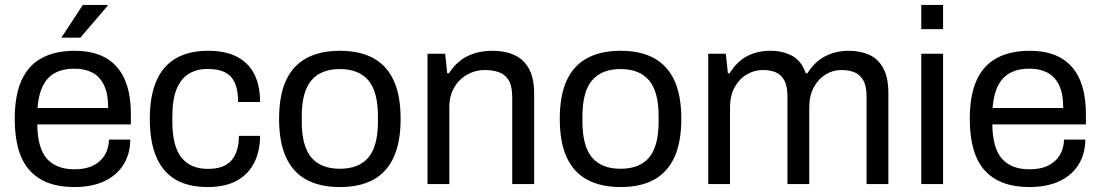

<svg xmlns="http://www.w3.org/2000/svg" viewBox="-20 -743 4443 775"><path d="M279.1 12Q161.2 12 100.4 -54.5Q39.5 -121 39.5 -263Q39.5 -358 66.8 -418.5Q94.1 -479 148.2 -508.5Q202.4 -538 282.7 -538Q393.5 -538 450.9 -473.7Q508.2 -409.5 508.2 -283.2V-240.8H130.5Q131.5 -145.2 169.3 -102.4Q207.1 -59.6 281 -59.6Q325.8 -59.6 356.5 -75Q387.2 -90.4 403.1 -117.4Q419 -144.5 419.9 -179.4H505.9Q505.5 -122.5 478.9 -79.2Q452.3 -36 402.1 -12Q351.9 12 279.1 12ZM131.5 -307.1H416.6Q416.6 -365.8 399.2 -400.6Q381.9 -435.4 351.5 -450.6Q321.2 -465.8 280.4 -465.8Q210.9 -465.8 174.2 -427.3Q137.6 -388.8 131.5 -307.1ZM227.8 -591 314.3 -723H413.7L414.7 -720L304.4 -591Z M817.3 12Q741.3 12 689.5 -17.7Q637.8 -47.5 611.2 -108.7Q584.7 -169.9 584.7 -263Q584.7 -355.7 611.3 -416.7Q637.9 -477.6 690.3 -507.8Q742.7 -538 819.6 -538Q891.9 -538 938.2 -513.1Q984.5 -488.2 1007.2 -442.2Q1029.8 -396.2 1029.8 -331.3H941.2Q941.2 -400.1 912.8 -432.4Q884.4 -464.7 817.6 -464.7Q774.3 -464.7 742.3 -445.3Q710.4 -425.8 693 -383.9Q675.7 -342.1 675.7 -273.1V-252.3Q675.7 -153.1 712.2 -107.2Q748.8 -61.3 819.4 -61.3Q885.9 -61.3 915.2 -96.7Q944.4 -132.1 944.4 -194.7H1029.8Q1029.8 -135.6 1007.4 -88.8Q985.1 -42.1 938.1 -15Q891.1 12 817.3 12Z M1351.8 12Q1272.2 12 1217.4 -17.5Q1162.6 -47 1134.5 -108Q1106.5 -169 1106.5 -263Q1106.5 -358 1134.5 -418.5Q1162.6 -479 1217.4 -508.5Q1272.2 -538 1351.8 -538Q1432.3 -538 1486.6 -508.5Q1540.9 -479 1569 -418.5Q1597.1 -358 1597.1 -263Q1597.1 -169 1569 -108Q1540.9 -47 1486.6 -17.5Q1432.3 12 1351.8 12ZM1351.8 -61.8Q1428.8 -61.8 1467.2 -107.4Q1505.5 -153.1 1505.5 -252.3V-273.7Q1505.5 -372.4 1467.2 -418.3Q1428.8 -464.2 1351.8 -464.2Q1275.2 -464.2 1236.6 -418.3Q1198 -372.4 1198 -273.7V-252.3Q1198 -153.1 1236.6 -107.4Q1275.2 -61.8 1351.8 -61.8Z M1705.7 0V-526H1776.9L1785.1 -447.3H1792.1Q1823.2 -495.2 1867.4 -516.6Q1911.7 -538 1967.9 -538Q2017.9 -538 2055.7 -521.1Q2093.5 -504.3 2114.8 -466.1Q2136.1 -428 2136.1 -363.3V0H2047.6V-351.4Q2047.6 -394.8 2033.5 -418.4Q2019.5 -441.9 1994.6 -451.2Q1969.6 -460.4 1936.4 -460.4Q1898.8 -460.4 1866.1 -442.1Q1833.4 -423.8 1813.5 -390.1Q1793.7 -356.3 1793.7 -309.2V0Z M2484.8 12Q2405.2 12 2350.4 -17.5Q2295.6 -47 2267.5 -108Q2239.5 -169 2239.5 -263Q2239.5 -358 2267.5 -418.5Q2295.6 -479 2350.4 -508.5Q2405.2 -538 2484.8 -538Q2565.3 -538 2619.6 -508.5Q2673.9 -479 2702 -418.5Q2730.1 -358 2730.1 -263Q2730.1 -169 2702 -108Q2673.9 -47 2619.6 -17.5Q2565.3 12 2484.8 12ZM2484.8 -61.8Q2561.8 -61.8 2600.2 -107.4Q2638.5 -153.1 2638.5 -252.3V-273.7Q2638.5 -372.4 2600.2 -418.3Q2561.8 -464.2 2484.8 -464.2Q2408.2 -464.2 2369.6 -418.3Q2331 -372.4 2331 -273.7V-252.3Q2331 -153.1 2369.6 -107.4Q2408.2 -61.8 2484.8 -61.8Z M2838.7 0V-526H2909.9L2918.1 -447.3H2925.1Q2955.1 -495.2 2996.1 -516.6Q3037 -538 3089.9 -538Q3140.5 -538 3177.9 -517.4Q3215.3 -496.8 3232.5 -447.3H3239.1Q3267.7 -493.3 3310.3 -515.6Q3352.8 -538 3405.3 -538Q3452.8 -538 3488.8 -521.7Q3524.8 -505.4 3545.3 -467.8Q3565.9 -430.1 3565.9 -366.5V0H3477.9V-353Q3477.9 -395.9 3464.4 -419.2Q3450.9 -442.5 3428.3 -451.4Q3405.7 -460.4 3376.6 -460.4Q3341.6 -460.4 3312.2 -442.1Q3282.7 -423.8 3264.6 -390.1Q3246.5 -356.3 3246.5 -309.2V0H3158.5V-353Q3158.5 -395.9 3145.5 -419.2Q3132.5 -442.5 3110.4 -451.4Q3088.2 -460.4 3059.5 -460.4Q3024.1 -460.4 2993.7 -442.1Q2963.3 -423.8 2945 -390.1Q2926.7 -356.3 2926.7 -309.2V0Z M3698.7 -625.4V-723H3786.7V-625.4ZM3698.7 0V-526H3786.7V0Z M4134.1 12Q4016.2 12 3955.4 -54.5Q3894.5 -121 3894.5 -263Q3894.5 -358 3921.8 -418.5Q3949.1 -479 4003.2 -508.5Q4057.4 -538 4137.7 -538Q4248.5 -538 4305.9 -473.7Q4363.2 -409.5 4363.2 -283.2V-240.8H3985.5Q3986.5 -145.2 4024.3 -102.4Q4062.1 -59.6 4136 -59.6Q4180.8 -59.6 4211.5 -75Q4242.2 -90.4 4258.1 -117.4Q4274 -144.5 4274.9 -179.4H4360.9Q4360.5 -122.5 4333.9 -79.2Q4307.3 -36 4257.1 -12Q4206.9 12 4134.1 12ZM3986.5 -307.1H4271.6Q4271.6 -365.8 4254.2 -400.6Q4236.9 -435.4 4206.5 -450.6Q4176.2 -465.8 4135.4 -465.8Q4065.9 -465.8 4029.2 -427.3Q3992.6 -388.8 3986.5 -307.1Z"/></svg>

Font: Archivo Variable SemiBold
Style: Regular
Weight: 600
Designer: Hector Gatti
Foundry: Omnibus-Type
Version: Version 2.001